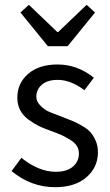

<svg xmlns="http://www.w3.org/2000/svg" viewBox="-20 -766 459 798"><path d="M209 12Q109 12 28 -55L69 -110Q141 -52 212 -52Q258 -52 283 -73.5Q308 -95 308 -128Q308 -146 299 -160Q290 -174 271 -185.5Q252 -197 238 -203.5Q224 -210 197 -220Q165 -231 144 -241Q123 -251 99.5 -268Q76 -285 64 -308Q52 -331 52 -360Q52 -420 97 -459Q142 -498 219 -498Q302 -498 370 -443L331 -391Q274 -434 220 -434Q177 -434 154 -414Q131 -394 131 -364Q131 -344 147.5 -327.5Q164 -311 178.5 -304Q193 -297 229 -284Q236 -281 239 -280Q267 -269 282 -263Q297 -257 320.5 -243.5Q344 -230 356 -216.5Q368 -203 377.5 -181.5Q387 -160 387 -133Q387 -71 339.5 -29.5Q292 12 209 12ZM179 -574 65 -714 100 -746 218 -633H222L340 -746L375 -714L261 -574Z"/></svg>

Font: Toshiba Sans
Style: Regular
Weight: 400
Designer: Paul D. Hunt
Foundry: Toshiba Corporation
Version: Version 2.020;PS 2.0;hotconv 1.0.86;makeotf.lib2.5.63406